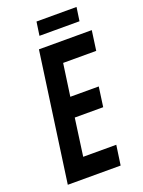

<svg xmlns="http://www.w3.org/2000/svg" viewBox="-166 -974 783 1050"><g transform="rotate(-20 226.0 -449.0)"><path d="M452.5 -750 436.5 -635H244L217.5 -447.5H383L367 -332.5H201.5L171.5 -115H364L347.5 0H40L145 -750ZM184.5 -897.5H417.5L406 -818.5H173Z"/></g></svg>

Font: Mohave SemiBold
Style: Italic
Weight: 600
Italic angle: -8°
Designer: Gumpita Rahayu
Foundry: Tokotype
Version: Version 2.003